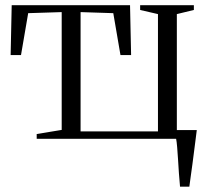

<svg xmlns="http://www.w3.org/2000/svg" viewBox="-20 -522 781 722"><path d="M118 0V-18L212 -33.5V-476.5L86 -472.5L59 -315H20L24 -502.5H469L473 -315H433L406 -472.5L283 -476.5V-28H574V-469L507 -484.5V-502.5H709V-484.5L645 -469V0ZM657 180Q654.5 156 652.8 129.5Q651 103 649.5 77.8Q648 52.5 646.2 31.5Q644.5 10.5 642 -2L612 -33H720Q717.5 -13 714.8 8.2Q712 29.5 709.2 51.8Q706.5 74 703.5 96Q700.5 118 697.5 139.2Q694.5 160.5 692 180Z"/></svg>

Font: Merriweather 144pt Light
Style: Regular
Weight: 300
Version: Version 2.100